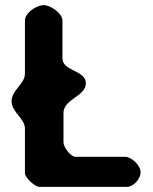

<svg xmlns="http://www.w3.org/2000/svg" viewBox="-20 -727 597 747"><path d="M25 -333C25 -291 77 -266 77 -227V-53C77 -36 116 0 133 0H473C500 0 527 -31 527 -57C527 -83 492 -117 467 -117H273C255 -117 227 -155 227 -173V-287C227 -343 314 -351 314 -403C314 -455 223 -449 223 -500V-647C223 -675 177 -707 150 -707C123 -707 77 -678 77 -647V-440C77 -401 25 -376 25 -333Z"/></svg>

Font: Asimov Print
Style: Regular
Weight: 500
Designer: Google
Version: Version 2.000980: 2014